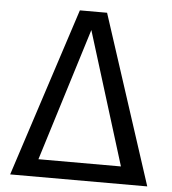

<svg xmlns="http://www.w3.org/2000/svg" viewBox="-51 -753 718 800"><g transform="rotate(5 307.5 -353.0)"><path d="M364.6 -706.2 594.4 0H21L250.8 -706.2ZM305.6 -628.7 132.8 -73.3H477.9Z"/></g></svg>

Font: FiraCode Nerd Font Mono
Style: Regular
Weight: 400
Monospace: yes
Designer: Carrois Corporate, Edenspiekermann AG, Nikita Prokopov
Foundry: Carrois Corporate, Edenspiekermann AG, Nikita Prokopov
Version: Version 6.002;Nerd Fonts 3.4.0